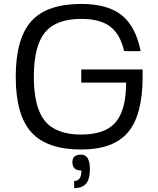

<svg xmlns="http://www.w3.org/2000/svg" viewBox="-20 -740 805 976"><path d="M393 -320V-387H705V-350Q705 -156 631 -68Q557 20 393 20Q218 20 139 -68Q60 -156 60 -350Q60 -544 139 -632Q218 -720 393 -720Q527 -720 598.5 -663Q670 -606 695 -480H611Q591 -567 539.5 -605.5Q488 -644 393 -644Q265 -644 208.5 -575Q152 -506 152 -350Q152 -194 208.5 -125Q265 -56 393 -56Q514 -56 567.5 -118Q621 -180 621 -320ZM392 46Q437 46 437 120Q437 170 418 193Q399 216 357 216V180Q394 180 394 127Q348 127 348 84Q348 46 392 46Z"/></svg>

Font: Fivo Sans
Style: Regular
Weight: 400
Designer: Alexander Slobzheninov
Foundry: Alexander Slobzheninov
Version: 1.0